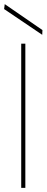

<svg xmlns="http://www.w3.org/2000/svg" viewBox="-27 -912 226 932"><path d="M76 0V-700H96V0ZM178 -743 -7 -868 -4 -892 179 -766Z"/></svg>

Font: DM Sans 17pt Thin
Style: Regular
Weight: 250
Version: Version 4.004;gftools[0.9.30]